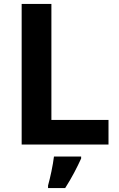

<svg xmlns="http://www.w3.org/2000/svg" viewBox="-20 -734 605 975"><path d="M90 0H531V-125H241V-714H90ZM392 71V61H254C249 104 235 169 224 208V221H311C345 168 372 115 392 71Z"/></svg>

Font: Noto Traditional Nushu
Style: Bold
Weight: 700
Designer: LIU Zhao
Foundry: LiuZhao Studio
Version: Version 2.003